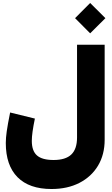

<svg xmlns="http://www.w3.org/2000/svg" viewBox="-20 -1015 744 1279"><path d="M480 -894 580.6 -995.1 682.1 -894 580.6 -793ZM336.9 50.8Q417 50.8 455.1 14.2Q493.2 -22.5 493.2 -99.1V-716.8H677.2V-84Q677.2 14.6 633.1 88.4Q588.9 162.1 509.3 203.1Q429.7 244.1 323.2 244.1Q174.8 244.1 96.7 165.3Q18.6 86.4 18.6 -62.5Q18.6 -95.7 24.9 -140.4Q31.2 -185.1 47.4 -265.6L212.4 -225.1Q191.9 -127 191.9 -76.7Q191.9 -9.8 226.3 20.5Q260.7 50.8 336.9 50.8Z"/></svg>

Font: Estedad-FD Black
Style: Regular
Weight: 900
Designer: Amin Abedi
Version: Version 7.3